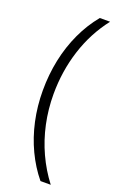

<svg xmlns="http://www.w3.org/2000/svg" viewBox="-167 -762 610 966"><g transform="rotate(20 138.5 -278.5)"><path d="M44 -275Q44 -360 60.5 -439Q77 -518 109.5 -588Q142 -658 189 -715H244Q173 -624 137 -511.5Q101 -399 101 -276Q101 -195 117.5 -118Q134 -41 166 28.5Q198 98 244 158H189Q143 102 110.5 33.5Q78 -35 61 -113Q44 -191 44 -275Z"/></g></svg>

Font: Noto Sans Hebrew SemiCondensed Light
Style: Regular
Weight: 300
Width: 4
Designer: Monotype Design Team
Foundry: Monotype Imaging Inc.
Version: Version 2.003